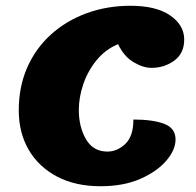

<svg xmlns="http://www.w3.org/2000/svg" viewBox="-20 -620 678 665"><path d="M328 25Q241 25 177.5 -8.5Q114 -42 79.5 -101Q45 -160 45 -238Q45 -319 74 -385.5Q103 -452 156 -500Q209 -548 279.5 -574Q350 -600 432 -600Q521 -600 569.5 -566.5Q618 -533 618 -483Q618 -435 583.5 -410Q549 -385 505 -385Q475 -385 442 -405Q409 -425 389 -467Q345 -449 314.5 -411.5Q284 -374 268.5 -328.5Q253 -283 253 -239Q253 -180 278 -137.5Q303 -95 352 -95Q386 -95 414 -121.5Q442 -148 442 -206Q510 -206 549 -191Q588 -176 588 -137Q588 -101 556 -63.5Q524 -26 466 -0.5Q408 25 328 25Z"/></svg>

Font: Lemon
Style: Regular
Weight: 400
Designer: Eduardo Rodriguez Tunni
Foundry: Eduardo Rodriguez Tunni
Version: Version 1.003; ttfautohint (v1.8.4.7-5d5b);gftools[0.9.24]